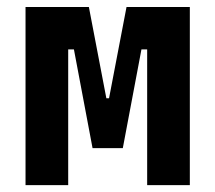

<svg xmlns="http://www.w3.org/2000/svg" viewBox="-20 -538 626 558"><path d="M284.7 -107.4 291 -252.4H296.9L347.7 -517.6H423.3V-394.5H391.1L336.9 -107.4ZM54.2 0V-517.6H178.2V0ZM249 -107.4 194.8 -394.5H162.6V-517.6H238.3L289.1 -252.4H293L298.8 -107.4ZM407.7 0V-517.6H531.7V0Z"/></svg>

Font: Cascadia Mono
Style: Regular
Weight: 400
Monospace: yes
Designer: Aaron Bell
Foundry: Saja Typeworks
Version: Version 2102.003